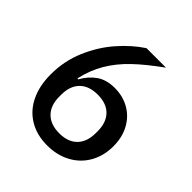

<svg xmlns="http://www.w3.org/2000/svg" viewBox="-200 -875 1030 1030"><g transform="rotate(45 315.0 -360.0)"><path d="M61 -271Q61 -372 99.5 -462Q138 -552 198 -620.5Q258 -689 325 -733H473Q384 -669 326.5 -614Q269 -559 232 -496.5Q195 -434 178 -357L184 -355Q211 -404 252 -433Q293 -462 356 -462Q418 -462 467 -434Q516 -406 544 -354.5Q572 -303 572 -235Q572 -163 540 -106.5Q508 -50 450 -18.5Q392 13 317 13Q238 13 180 -22Q122 -57 91.5 -121Q61 -185 61 -271ZM455 -219V-232Q455 -299 419 -335.5Q383 -372 317 -372Q250 -372 214 -335.5Q178 -299 178 -232V-219Q178 -152 214.5 -115.5Q251 -79 317 -79Q383 -79 419 -115.5Q455 -152 455 -219Z"/></g></svg>

Font: IBM Plex Sans JP Medm
Style: Regular
Weight: 500
Designer: Mike Abbink; Paul van der Laan; Pieter van Rosmalen; Wujin Sim; Yejin Wi; Jinhee Kim; Boomi Park; Yona Kim; Kichan Ma
Foundry: Sandoll Inc.
Version: Version 1.002